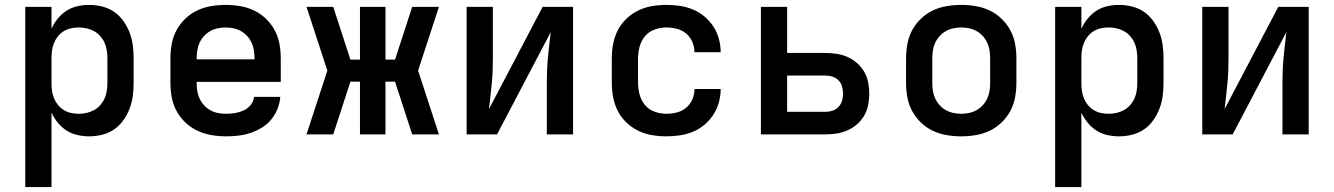

<svg xmlns="http://www.w3.org/2000/svg" viewBox="-20 -548 5440 783"><path d="M83 215V-520H190V-431Q200 -453 215.5 -472Q231 -491 251 -504Q271 -517 295 -522.5Q319 -528 343 -528Q370 -528 396.5 -521.5Q423 -515 445 -500Q467 -485 483 -462.5Q499 -440 508.5 -415Q518 -390 521.5 -363.5Q525 -337 525 -310V-210Q525 -183 521.5 -156.5Q518 -130 508.5 -105Q499 -80 483 -57.5Q467 -35 445 -20Q423 -5 396.5 1.5Q370 8 343 8Q319 8 295 2.5Q271 -3 251 -16Q231 -29 215.5 -48Q200 -67 190 -89V215ZM301 -84Q317 -84 333 -87.5Q349 -91 363.5 -99Q378 -107 389 -119.5Q400 -132 406.5 -146.5Q413 -161 415.5 -177.5Q418 -194 418 -210V-310Q418 -326 415.5 -342.5Q413 -359 406.5 -373.5Q400 -388 389 -400.5Q378 -413 363.5 -421Q349 -429 333 -432.5Q317 -436 301 -436Q285 -436 269 -432.5Q253 -429 239.5 -420.5Q226 -412 216 -399.5Q206 -387 200 -372Q194 -357 192 -341.5Q190 -326 190 -310V-210Q190 -194 192 -178.5Q194 -163 200 -148Q206 -133 216 -120.5Q226 -108 239.5 -99.5Q253 -91 269 -87.5Q285 -84 301 -84Z M903 8Q873 8 843 3Q813 -2 786 -14.5Q759 -27 737 -47.5Q715 -68 700.5 -94.5Q686 -121 680.5 -150.5Q675 -180 675 -210V-310Q675 -340 680.5 -369.5Q686 -399 700 -425Q714 -451 736 -472Q758 -493 784.5 -505.5Q811 -518 840.5 -523Q870 -528 900 -528Q930 -528 959.5 -523Q989 -518 1015.5 -505.5Q1042 -493 1064 -472Q1086 -451 1100 -425Q1114 -399 1119.5 -369.5Q1125 -340 1125 -310V-214H782V-210Q782 -193 784.5 -177Q787 -161 794 -146Q801 -131 812.5 -118.5Q824 -106 838.5 -98Q853 -90 869.5 -87Q886 -84 903 -84Q921 -84 939 -87Q957 -90 973.5 -97.5Q990 -105 1002 -119.5Q1014 -134 1016 -153H1123Q1121 -127 1111.5 -103.5Q1102 -80 1086 -60.5Q1070 -41 1048 -27.5Q1026 -14 1002 -6Q978 2 953 5Q928 8 903 8ZM782 -306H1018V-310Q1018 -326 1015.5 -342.5Q1013 -359 1006 -374Q999 -389 988 -401Q977 -413 963 -421Q949 -429 932.5 -432.5Q916 -436 900 -436Q884 -436 867.5 -432.5Q851 -429 837 -421Q823 -413 812 -401Q801 -389 794 -374Q787 -359 784.5 -342.5Q782 -326 782 -310Z M1339 0H1230L1315 -260L1230 -520H1339L1409 -305H1448V-520H1552V-305H1591L1661 -520H1770L1685 -260L1770 0H1661L1591 -215H1552V0H1448V-215H1409Z M1883 0V-520H1990V-312Q1990 -286 1989 -259.5Q1988 -233 1985.5 -207Q1983 -181 1980 -155Q1977 -129 1974 -103L2193 -520H2317V0H2210V-208Q2210 -234 2211 -260.5Q2212 -287 2214.5 -313Q2217 -339 2220 -365Q2223 -391 2226 -417L2007 0Z M2698 8Q2668 8 2638.5 3Q2609 -2 2582.5 -15Q2556 -28 2534.5 -48.5Q2513 -69 2499.5 -95.5Q2486 -122 2480.5 -151Q2475 -180 2475 -210V-310Q2475 -340 2480.5 -369Q2486 -398 2499.5 -424.5Q2513 -451 2534.5 -471.5Q2556 -492 2582.5 -505Q2609 -518 2638.5 -523Q2668 -528 2698 -528Q2725 -528 2752.5 -524Q2780 -520 2805.5 -509.5Q2831 -499 2852.5 -481Q2874 -463 2889 -440Q2904 -417 2911.5 -390Q2919 -363 2919 -335Q2919 -335 2919 -335Q2919 -335 2919 -335H2812Q2812 -335 2812 -335Q2812 -335 2812 -335Q2812 -357 2803.5 -377Q2795 -397 2778.5 -411Q2762 -425 2740.5 -430.5Q2719 -436 2698 -436Q2673 -436 2649.5 -427.5Q2626 -419 2610.5 -400.5Q2595 -382 2588.5 -358Q2582 -334 2582 -310V-210Q2582 -186 2588.5 -162Q2595 -138 2610.5 -119.5Q2626 -101 2649.5 -92.5Q2673 -84 2698 -84Q2719 -84 2740.5 -89.5Q2762 -95 2778.5 -109Q2795 -123 2803.5 -143Q2812 -163 2812 -185Q2812 -185 2812 -185Q2812 -185 2812 -185H2919Q2919 -185 2919 -185Q2919 -185 2919 -185Q2919 -157 2911.5 -130Q2904 -103 2889 -80Q2874 -57 2852.5 -39Q2831 -21 2805.5 -10.5Q2780 0 2752.5 4Q2725 8 2698 8Z M3083 0V-520H3190V-332H3346Q3369 -332 3392 -328.5Q3415 -325 3436.5 -315.5Q3458 -306 3475.5 -290.5Q3493 -275 3504.5 -255Q3516 -235 3520.5 -212Q3525 -189 3525 -166Q3525 -143 3520.5 -120Q3516 -97 3504.5 -77Q3493 -57 3475.5 -41.5Q3458 -26 3436.5 -16.5Q3415 -7 3392 -3.5Q3369 0 3346 0ZM3190 -92H3346Q3361 -92 3375 -96.5Q3389 -101 3399.5 -112Q3410 -123 3414 -137Q3418 -151 3418 -166Q3418 -181 3414 -195.5Q3410 -210 3399.5 -220.5Q3389 -231 3375 -235.5Q3361 -240 3346 -240H3190Z M3900 8Q3870 8 3840.5 3Q3811 -2 3784.5 -14.5Q3758 -27 3736 -48Q3714 -69 3700 -95Q3686 -121 3680.5 -150.5Q3675 -180 3675 -210V-310Q3675 -340 3680.5 -369.5Q3686 -399 3700 -425Q3714 -451 3736 -472Q3758 -493 3784.5 -505.5Q3811 -518 3840.5 -523Q3870 -528 3900 -528Q3930 -528 3959.5 -523Q3989 -518 4015.5 -505.5Q4042 -493 4064 -472Q4086 -451 4100 -425Q4114 -399 4119.5 -369.5Q4125 -340 4125 -310V-210Q4125 -180 4119.5 -150.5Q4114 -121 4100 -95Q4086 -69 4064 -48Q4042 -27 4015.5 -14.5Q3989 -2 3959.5 3Q3930 8 3900 8ZM3900 -84Q3916 -84 3932.5 -87.5Q3949 -91 3963 -99Q3977 -107 3988 -119Q3999 -131 4006 -146Q4013 -161 4015.5 -177.5Q4018 -194 4018 -210V-310Q4018 -326 4015.5 -342.5Q4013 -359 4006 -374Q3999 -389 3988 -401Q3977 -413 3963 -421Q3949 -429 3932.5 -432.5Q3916 -436 3900 -436Q3884 -436 3867.5 -432.5Q3851 -429 3837 -421Q3823 -413 3812 -401Q3801 -389 3794 -374Q3787 -359 3784.5 -342.5Q3782 -326 3782 -310V-210Q3782 -194 3784.5 -177.5Q3787 -161 3794 -146Q3801 -131 3812 -119Q3823 -107 3837 -99Q3851 -91 3867.5 -87.5Q3884 -84 3900 -84Z M4283 215V-520H4390V-431Q4400 -453 4415.5 -472Q4431 -491 4451 -504Q4471 -517 4495 -522.5Q4519 -528 4543 -528Q4570 -528 4596.5 -521.5Q4623 -515 4645 -500Q4667 -485 4683 -462.5Q4699 -440 4708.5 -415Q4718 -390 4721.5 -363.5Q4725 -337 4725 -310V-210Q4725 -183 4721.5 -156.5Q4718 -130 4708.5 -105Q4699 -80 4683 -57.5Q4667 -35 4645 -20Q4623 -5 4596.5 1.5Q4570 8 4543 8Q4519 8 4495 2.5Q4471 -3 4451 -16Q4431 -29 4415.5 -48Q4400 -67 4390 -89V215ZM4501 -84Q4517 -84 4533 -87.5Q4549 -91 4563.5 -99Q4578 -107 4589 -119.5Q4600 -132 4606.5 -146.5Q4613 -161 4615.5 -177.5Q4618 -194 4618 -210V-310Q4618 -326 4615.5 -342.5Q4613 -359 4606.5 -373.5Q4600 -388 4589 -400.5Q4578 -413 4563.5 -421Q4549 -429 4533 -432.5Q4517 -436 4501 -436Q4485 -436 4469 -432.5Q4453 -429 4439.5 -420.5Q4426 -412 4416 -399.5Q4406 -387 4400 -372Q4394 -357 4392 -341.5Q4390 -326 4390 -310V-210Q4390 -194 4392 -178.5Q4394 -163 4400 -148Q4406 -133 4416 -120.5Q4426 -108 4439.5 -99.5Q4453 -91 4469 -87.5Q4485 -84 4501 -84Z M4883 0V-520H4990V-312Q4990 -286 4989 -259.5Q4988 -233 4985.5 -207Q4983 -181 4980 -155Q4977 -129 4974 -103L5193 -520H5317V0H5210V-208Q5210 -234 5211 -260.5Q5212 -287 5214.5 -313Q5217 -339 5220 -365Q5223 -391 5226 -417L5007 0Z"/></svg>

Font: Iosevka SS04 Semibold Extended
Style: Regular
Weight: 600
Width: 7
Monospace: yes
Designer: Belleve Invis
Foundry: Belleve Invis
Version: Version 19.0.0; ttfautohint (v1.8.4)